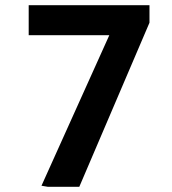

<svg xmlns="http://www.w3.org/2000/svg" viewBox="-20 -716 660 736"><path d="M553 -696V-629L284 0H163L139 -4L399 -581H90V-696Z"/></svg>

Font: AmikoBold
Style: Bold
Weight: 700
Designer: Pablo Impallari, Rodrigo Fuenzalida, Andres Torresi
Foundry: Impallari Type
Version: Version 1.000; ttfautohint (v1.3)